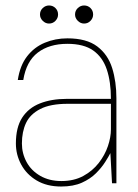

<svg xmlns="http://www.w3.org/2000/svg" viewBox="-20 -669 505 701"><path d="M203 12Q151 12 114 -10Q77 -32 57.5 -68Q38 -104 38 -145Q38 -204 61 -239.5Q84 -275 126 -291.5Q168 -308 223 -308H385Q385 -370 370 -415Q355 -460 320.5 -484.5Q286 -509 226 -509Q160 -509 118 -477Q76 -445 65 -377H45Q53 -430 79 -463.5Q105 -497 143.5 -513Q182 -529 226 -529Q296 -529 335 -499.5Q374 -470 389.5 -420.5Q405 -371 405 -310V0H389L383 -110Q377 -98 364 -77.5Q351 -57 330.5 -36.5Q310 -16 279 -2Q248 12 203 12ZM204 -8Q250 -8 284 -26.5Q318 -45 340.5 -74Q363 -103 374 -135.5Q385 -168 385 -197V-290H227Q164 -290 127 -271Q90 -252 75 -220Q60 -188 60 -145Q60 -109 77 -77.5Q94 -46 127 -27Q160 -8 204 -8ZM159 -583Q146 -583 136 -593Q126 -603 126 -616Q126 -630 136 -639.5Q146 -649 159 -649Q173 -649 182.5 -639.5Q192 -630 192 -616Q192 -603 182.5 -593Q173 -583 159 -583ZM287 -583Q274 -583 264 -593Q254 -603 254 -616Q254 -630 264 -639.5Q274 -649 287 -649Q301 -649 310.5 -639.5Q320 -630 320 -616Q320 -603 310.5 -593Q301 -583 287 -583Z"/></svg>

Font: DM Sans 11pt Thin
Style: Regular
Weight: 250
Version: Version 4.004;gftools[0.9.30]